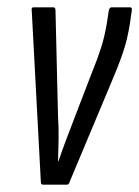

<svg xmlns="http://www.w3.org/2000/svg" viewBox="-20 -506 381 526"><path d="M99 0Q92 0 92 -6L67 -476Q65 -486 72 -486H126Q132 -486 132 -478L139 -186Q141 -156 140.5 -125.5Q140 -95 139 -64H140Q151 -96 162.5 -126.5Q174 -157 186 -188L231 -305Q247 -344 257 -375.5Q267 -407 273 -444L278 -477Q280 -486 286 -486H336Q343 -486 341 -477L336 -442Q329 -397 316 -359.5Q303 -322 282 -273L170 -6Q169 0 162 0Z"/></svg>

Font: Sofia Sans Extra Condensed
Style: Italic
Weight: 400
Italic angle: -9°
Designer: Botio Nikoltchev, Ani Petrova
Foundry: lettersoup
Version: Version 4.101; ttfautohint (v1.8.4.7-5d5b)